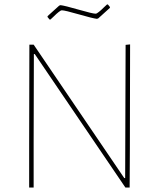

<svg xmlns="http://www.w3.org/2000/svg" viewBox="-20 -836 710 856"><path d="M461 -816 470 -805V-801L418 -754L412 -752Q394 -754 331.5 -772Q269 -790 256 -790Q253 -790 249.5 -788Q246 -786 241 -782Q236 -778 231.5 -774Q227 -770 219.5 -762.5Q212 -755 205 -749H201L192 -760V-764L244 -811L250 -813Q268 -811 330.5 -793Q393 -775 406 -775Q409 -775 412.5 -777Q416 -779 421 -783Q426 -787 430.5 -791Q435 -795 442.5 -802.5Q450 -810 457 -816ZM560 -638 559 -176 558 0H539L135 -595H131L130 -199V0H110V-190L111 -637H130L534 -42H538L540 -636Z"/></svg>

Font: Alegreya Sans Thin
Style: Regular
Weight: 100
Designer: Juan Pablo del Peral
Foundry: Huerta Tipografica
Version: Version 2.007